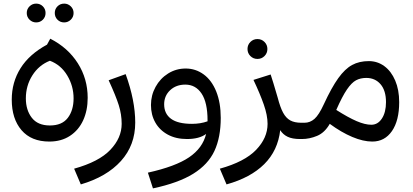

<svg xmlns="http://www.w3.org/2000/svg" viewBox="-20 -769 2283 1062"><path d="M45 -218Q45 -314 93.5 -391.5Q142 -469 240 -522L258 -555Q356 -505 410.5 -419Q465 -333 465 -228Q465 -158 440 -103.5Q415 -49 367 -17.5Q319 14 253 14Q153 14 99 -49Q45 -112 45 -218ZM387 -225Q387 -293 352 -351.5Q317 -410 256 -433Q195 -409 159 -352Q123 -295 123 -225Q123 -160 156 -117.5Q189 -75 256 -75Q323 -75 355 -117Q387 -159 387 -225ZM128 -697Q128 -719 143.5 -734Q159 -749 180 -749Q202 -749 217 -734Q232 -719 232 -697Q232 -675 217 -660Q202 -645 180 -645Q159 -645 143.5 -660Q128 -675 128 -697ZM283 -697Q283 -719 298 -734Q313 -749 335 -749Q356 -749 371.5 -734Q387 -719 387 -697Q387 -675 371.5 -660Q356 -645 335 -645Q313 -645 298 -660Q283 -675 283 -697Z M390 164Q527 126 590 60Q653 -6 653 -84Q653 -136 637 -187Q621 -238 581 -325L675 -359Q728 -213 728 -91Q728 34 649 121.5Q570 209 427 251Z M1201 -117Q1201 -9 1166 66Q1131 141 1049 192Q967 243 826 273L798 186Q951 152 1026 101Q1101 50 1120 -28Q1082 0 1014 0Q953 0 908 -24.5Q863 -49 839 -91.5Q815 -134 815 -188Q815 -242 840.5 -288.5Q866 -335 910 -362.5Q954 -390 1007 -390Q1062 -390 1106.5 -357.5Q1151 -325 1176 -263Q1201 -201 1201 -117ZM1128 -98V-103Q1128 -202 1095 -251.5Q1062 -301 1005 -301Q954 -301 921 -270Q888 -239 888 -192Q888 -140 926 -112Q964 -84 1042 -84Q1089 -84 1128 -98Z M1659 -45 1639 0Q1597 0 1571 -12.5Q1545 -25 1530 -49Q1517 64 1441.5 139Q1366 214 1233 251L1196 164Q1333 126 1396.5 60Q1460 -6 1460 -84Q1460 -131 1439 -191Q1418 -251 1382 -327L1477 -357Q1488 -325 1516 -229Q1530 -175 1546 -145.5Q1562 -116 1585.5 -103Q1609 -90 1647 -90ZM1349 -498Q1349 -521 1365 -537Q1381 -553 1404 -553Q1427 -553 1443 -537Q1459 -521 1459 -498Q1459 -475 1443 -459Q1427 -443 1404 -443Q1381 -443 1365 -459Q1349 -475 1349 -498Z M2188 -204Q2188 -102 2148 -44Q2108 14 2039 14Q1989 14 1928.5 -11.5Q1868 -37 1804 -84Q1776 -35 1734 -17.5Q1692 0 1650 0H1639L1619 -45L1647 -90H1664Q1695 -90 1719.5 -111.5Q1744 -133 1771 -192Q1814 -285 1851 -336.5Q1888 -388 1927.5 -409.5Q1967 -431 2020 -431Q2068 -431 2106 -403Q2144 -375 2166 -323.5Q2188 -272 2188 -204ZM2115 -204Q2115 -268 2085 -303Q2055 -338 2006 -338Q1974 -338 1949.5 -325Q1925 -312 1899 -274Q1873 -236 1840 -161Q1906 -119 1952.5 -99Q1999 -79 2034 -79Q2070 -79 2092.5 -113.5Q2115 -148 2115 -204Z"/></svg>

Font: FiraGOUPP
Style: Medium
Weight: 400
Designer: bBox Type
Foundry: bBox Type GmbH
Version: Version 1.001